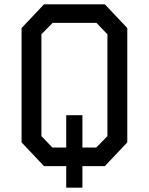

<svg xmlns="http://www.w3.org/2000/svg" viewBox="-20 -770 690 890"><path d="M362 0V100H287V0H184L80 -110V-640L184 -750H466L570 -640V-110L466 0ZM287 -86V-236H362V-86H426L478 -139V-611L427 -664H224L172 -611V-139L223 -86Z"/></svg>

Font: Graduate
Style: Regular
Weight: 400
Version: Version 1.001